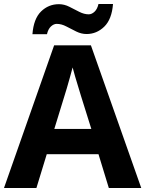

<svg xmlns="http://www.w3.org/2000/svg" viewBox="-20 -945 730 965"><path d="M527 0 475 -170H215L163 0H0L252 -717H437L690 0ZM387 -463Q382 -480 374 -506Q366 -532 358 -559Q350 -586 345 -606Q340 -586 331.5 -556.5Q323 -527 315.5 -500.5Q308 -474 304 -463L253 -297H439ZM143 -773Q149 -851 186.5 -887.5Q224 -924 276 -924Q303 -924 328.5 -911Q354 -898 378.5 -885.5Q403 -873 426 -873Q441 -873 455 -886Q469 -899 475 -925H548Q542 -848 504 -811Q466 -774 415 -774Q389 -774 363.5 -786.5Q338 -799 313.5 -812Q289 -825 265 -825Q250 -825 236 -812Q222 -799 216 -773Z"/></svg>

Font: Noto Sans New Tai Lue
Style: Bold
Weight: 700
Version: Version 2.003